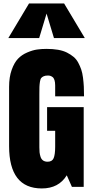

<svg xmlns="http://www.w3.org/2000/svg" viewBox="-20 -1062 530 1091"><path d="M344.2 -1042.5 461.9 -845.7H286.6L244.6 -984.9L202.6 -845.7H27.3L145 -1042.5ZM388.7 0 359.4 -65.9Q313.5 8.8 217.8 8.8Q31.7 8.8 31.7 -231.9V-568.8Q31.7 -624 46.4 -665Q61 -706.1 82.3 -728.3Q103.5 -750.5 134.3 -763.7Q165 -776.9 190.2 -780.5Q215.3 -784.2 244.6 -784.2Q280.8 -784.2 310.1 -779.1Q339.4 -773.9 360.6 -763.2Q381.8 -752.4 397.9 -739Q414.1 -725.6 424.6 -705.8Q435.1 -686 441.7 -666.7Q448.2 -647.5 451.7 -620.4Q455.1 -593.3 456.3 -569.8Q457.5 -546.4 457.5 -514.6H293.5V-576.2Q293.5 -594.7 289.6 -606.9Q285.6 -619.1 278.6 -624.3Q271.5 -629.4 265.6 -631.1Q259.8 -632.8 252.4 -632.8Q237.8 -632.8 228.8 -628.9Q219.7 -625 214.6 -619.1Q209.5 -613.3 207 -597.9Q204.6 -582.5 204.1 -568.8Q203.6 -555.2 203.6 -525.9V-225.1Q203.6 -208 204.8 -196.3Q206.1 -184.6 210.4 -170.9Q214.8 -157.2 224.9 -150.1Q234.9 -143.1 250.5 -143.1Q276.4 -143.1 284.9 -163.3Q293.5 -183.6 293.5 -229V-318.8H247.6V-453.1H455.6V0Z"/></svg>

Font: Anton
Style: Regular
Weight: 400
Foundry: vernon adams
Version: Version 1.000